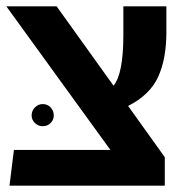

<svg xmlns="http://www.w3.org/2000/svg" viewBox="-25 -587 603 607"><path d="M501 -485Q501 -401 475 -344Q449 -287 380 -252L496 -90V0H5L19 -113H324L-5 -567H154L334 -316Q365 -354 365 -476V-567H501ZM145 -222Q145 -208 135 -198Q125 -188 110 -188Q96 -188 85.5 -198Q75 -208 75 -222Q75 -237 85.5 -247.5Q96 -258 110 -258Q125 -258 135 -247.5Q145 -237 145 -222Z"/></svg>

Font: FiraGO SemiBold
Style: Regular
Weight: 600
Designer: bBox Type
Foundry: bBox Type GmbH
Version: Version 1.001;PS 001.001;hotconv 1.0.88;makeotf.lib2.5.64775